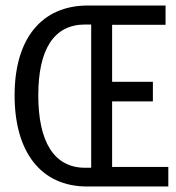

<svg xmlns="http://www.w3.org/2000/svg" viewBox="-20 -677 640 697"><path d="M296 0H591V-71H387V-309H535V-380H387V-587H581V-657H299C133 -657 33 -539 33 -331C33 -122 131 0 296 0ZM289 -68C175 -68 119 -164 119 -331C119 -497 175 -588 289 -588H311V-68Z"/></svg>

Font: Hasklig
Style: Regular
Weight: 400
Monospace: yes
Designer: Paul D. Hunt, Teo Tuominen
Foundry: Adobe Systems Incorporated
Version: Version 2.030;PS 1.0;hotconv 16.6.51;makeotf.lib2.5.65220